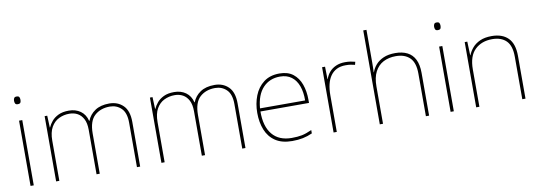

<svg xmlns="http://www.w3.org/2000/svg" viewBox="-58 -1140 4296 1530"><g transform="rotate(-10 2089.5 -375.0)"><path d="M116 -528V0H90V-528ZM103 -721Q121 -721 125.5 -711.5Q130 -702 130 -690Q130 -677 125.5 -668Q121 -659 103 -659Q88 -659 83 -668Q78 -677 78 -690Q78 -702 83 -711.5Q88 -721 103 -721Z M821 -538Q889 -538 933 -495Q977 -452 977 -361V0H951V-360Q951 -440 913.5 -476.5Q876 -513 821 -513Q746 -513 698 -469.5Q650 -426 650 -325V0H624V-360Q624 -414 606.5 -447.5Q589 -481 560 -497Q531 -513 494 -513Q448 -513 409 -494Q370 -475 346.5 -433.5Q323 -392 323 -325V0H297V-528H318L322 -432H324Q335 -457 355 -481Q375 -505 409 -521.5Q443 -538 494 -538Q549 -538 588 -510Q627 -482 640 -429H642Q661 -478 705.5 -508Q750 -538 821 -538Z M1673 -538Q1741 -538 1785 -495Q1829 -452 1829 -361V0H1803V-360Q1803 -440 1765.5 -476.5Q1728 -513 1673 -513Q1598 -513 1550 -469.5Q1502 -426 1502 -325V0H1476V-360Q1476 -414 1458.5 -447.5Q1441 -481 1412 -497Q1383 -513 1346 -513Q1300 -513 1261 -494Q1222 -475 1198.5 -433.5Q1175 -392 1175 -325V0H1149V-528H1170L1174 -432H1176Q1187 -457 1207 -481Q1227 -505 1261 -521.5Q1295 -538 1346 -538Q1401 -538 1440 -510Q1479 -482 1492 -429H1494Q1513 -478 1557.5 -508Q1602 -538 1673 -538Z M2198 -538Q2266 -538 2308 -505Q2350 -472 2370 -416.5Q2390 -361 2390 -291V-266H1997Q1996 -145 2050 -80Q2104 -15 2207 -15Q2255 -15 2289.5 -22Q2324 -29 2370 -50V-23Q2332 -6 2293.5 2Q2255 10 2207 10Q2124 10 2071.5 -25Q2019 -60 1994.5 -121Q1970 -182 1970 -259Q1970 -334 1995 -397.5Q2020 -461 2070.5 -499.5Q2121 -538 2198 -538ZM2198 -513Q2114 -513 2060.5 -456.5Q2007 -400 1998 -291H2363Q2364 -357 2346 -407Q2328 -457 2291 -485Q2254 -513 2198 -513Z M2729 -536Q2753 -536 2772.5 -533Q2792 -530 2810 -525L2804 -501Q2785 -506 2768.5 -508.5Q2752 -511 2729 -511Q2687 -511 2657 -496Q2627 -481 2607 -453Q2587 -425 2577.5 -385.5Q2568 -346 2568 -297V0H2542V-528H2566L2568 -427H2570Q2580 -458 2601 -482.5Q2622 -507 2654.5 -521.5Q2687 -536 2729 -536Z M2942 -496Q2942 -474 2941.5 -456.5Q2941 -439 2940 -417H2942Q2953 -449 2977 -476.5Q3001 -504 3040 -521Q3079 -538 3135 -538Q3192 -538 3232.5 -517.5Q3273 -497 3294 -454.5Q3315 -412 3315 -346V0H3289V-345Q3289 -433 3248.5 -473Q3208 -513 3135 -513Q3078 -513 3034.5 -490.5Q2991 -468 2966.5 -421Q2942 -374 2942 -302V0H2916V-760H2942Z M3515 -528V0H3489V-528ZM3502 -721Q3520 -721 3524.5 -711.5Q3529 -702 3529 -690Q3529 -677 3524.5 -668Q3520 -659 3502 -659Q3487 -659 3482 -668Q3477 -677 3477 -690Q3477 -702 3482 -711.5Q3487 -721 3502 -721Z M3915 -538Q4001 -538 4048 -491Q4095 -444 4095 -346V0H4069V-345Q4069 -433 4028.5 -473Q3988 -513 3915 -513Q3829 -513 3775.5 -461.5Q3722 -410 3722 -302V0H3696V-528H3717L3721 -417H3723Q3735 -448 3758.5 -475.5Q3782 -503 3820.5 -520.5Q3859 -538 3915 -538Z"/></g></svg>

Font: Noto Sans Armenian Thin
Style: Regular
Weight: 250
Version: Version 2.007